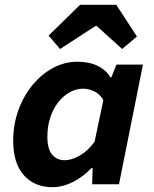

<svg xmlns="http://www.w3.org/2000/svg" viewBox="-20 -764 640 796"><path d="M197.3 12Q122.9 12 78.8 -37.7Q34.7 -87.4 34.7 -179.9Q34.7 -247.8 56.3 -307.4Q78 -367 115.2 -412Q152.5 -457 200.2 -482.5Q248 -508.1 301 -508.1Q350.1 -508.1 385.3 -490.7Q420.6 -473.2 437.6 -443H441.6L462.9 -496.1H572.6L473.3 0H362L364.1 -68.1H360.1Q325 -30.8 282.1 -9.4Q239.2 12 197.3 12ZM247.9 -99.7Q276.1 -99.7 309.6 -118.3Q343 -136.9 372.1 -176.4L408.4 -348.9Q394.4 -374.2 370.4 -385.3Q346.5 -396.4 325.4 -396.4Q295.8 -396.4 268.8 -381.4Q241.8 -366.4 220.9 -339.4Q200 -312.4 188.2 -276.1Q176.4 -239.9 176.4 -197.4Q176.4 -146.7 196 -123.2Q215.7 -99.7 247.9 -99.7ZM229 -560.8 181.4 -616.4 312.2 -744.2H462.1L547.6 -612.7L486.4 -560.8L380.6 -656.6H376.6Z"/></svg>

Font: SourceCodeVF
Style: Italic
Weight: 200
Italic angle: -11°
Monospace: yes
Designer: Paul D. Hunt, Teo Tuominen
Foundry: Adobe
Version: Version 1.026;hotconv 1.1.0;makeotfexe 2.6.0